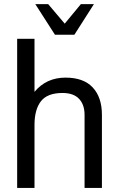

<svg xmlns="http://www.w3.org/2000/svg" viewBox="-20 -920 576 940"><path d="M344.2 -750H249L152.8 -899.9H215.8L296.9 -804.2L376 -899.9H439.9ZM64 0V-730H148.9V-470.2Q206.5 -540 300.8 -540Q389.2 -540 434.1 -491.7Q479 -443.4 479 -357.9V0H394V-357.9Q394 -407.7 366.9 -436.3Q339.8 -464.8 286.1 -464.8Q211.9 -464.8 180.4 -424.3Q148.9 -383.8 148.9 -308.1V0Z"/></svg>

Font: Miedinger*
Style: Book
Weight: 400
Version: Version 001.000